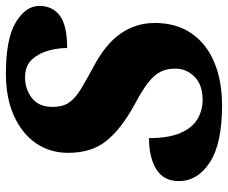

<svg xmlns="http://www.w3.org/2000/svg" viewBox="-81 -683 774 652"><g transform="rotate(-90 306.0 -357.0)"><path d="M274 10Q144 10 80.5 -31.5Q17 -73 17 -137Q17 -188 57 -213Q97 -238 163 -238Q163 -171 180.5 -131Q198 -91 227.5 -73.5Q257 -56 293 -56Q344 -56 371.5 -83.5Q399 -111 399 -149Q399 -176 389 -197.5Q379 -219 352.5 -240Q326 -261 277 -287Q193 -333 153 -383.5Q113 -434 113 -512Q113 -575 146 -622.5Q179 -670 239.5 -697Q300 -724 382 -724Q500 -724 556 -690.5Q612 -657 612 -610Q612 -566 579 -541Q546 -516 469 -516Q469 -547 460 -580Q451 -613 429.5 -636Q408 -659 369 -659Q330 -659 299.5 -636Q269 -613 269 -565Q269 -530 284.5 -508.5Q300 -487 330 -469Q360 -451 406 -426Q482 -386 518 -334.5Q554 -283 554 -218Q554 -146 519.5 -95Q485 -44 422 -17Q359 10 274 10Z"/></g></svg>

Font: Noto Serif ExtraBold
Style: Italic
Weight: 800
Italic angle: -12°
Designer: Monotype Design Team
Foundry: Monotype Imaging Inc.
Version: Version 2.013